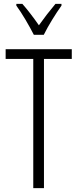

<svg xmlns="http://www.w3.org/2000/svg" viewBox="-20 -1018 399 987"><path d="M154 -839H205C228 -886 266 -947 296 -989V-998H265C231 -957 210 -930 180 -888C153 -927 120 -970 95 -998H64V-989C93 -950 130 -886 154 -839ZM206 -51V-715H349V-765H9V-715H151V-51Z"/></svg>

Font: Noto Sans Tamil UI ExtraCondensed Light
Style: Regular
Weight: 300
Width: 2
Designer: Jelle Bosma - Monotype Design Team
Foundry: Monotype Imaging Inc.
Version: Version 2.004